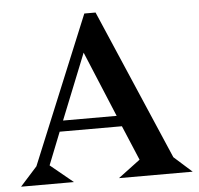

<svg xmlns="http://www.w3.org/2000/svg" viewBox="-51 -747 828 799"><g transform="rotate(-5 363.5 -347.5)"><path d="M506 -69 445 -214H185L131 -78L226 0H5L76 -79L330 -695H377L647 -67L722 0H414ZM203 -259H427L313 -533Z"/></g></svg>

Font: Bluu Next Cyrillic
Style: Bold
Weight: 700
Designer: Igor Stepanchenko
Foundry: Igor Stepanchenko
Version: Version 1.000